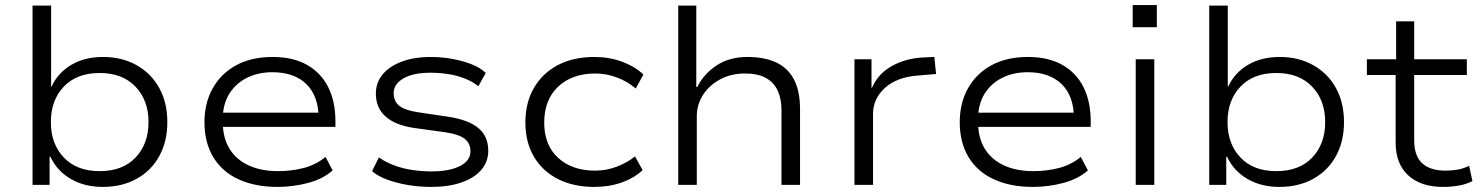

<svg xmlns="http://www.w3.org/2000/svg" viewBox="-20 -727 5828 755"><path d="M384 8Q312 8 258 -23.5Q204 -55 178 -111H175V0H108V-705H181V-387H183Q208 -441 260.5 -472Q313 -503 385 -503Q460 -503 517.5 -470.5Q575 -438 606.5 -380.5Q638 -323 638 -247Q638 -171 606.5 -113.5Q575 -56 517.5 -24Q460 8 384 8ZM372 -54Q462 -54 513 -107.5Q564 -161 564 -247Q564 -333 512.5 -386.5Q461 -440 372 -440Q282 -440 231 -386.5Q180 -333 180 -247Q180 -161 231 -107.5Q282 -54 372 -54Z M1071 8Q984 8 919 -21.5Q854 -51 819 -108.5Q784 -166 784 -247Q784 -321 816 -379Q848 -437 908 -470Q968 -503 1052 -503Q1133 -503 1188 -471.5Q1243 -440 1271 -383.5Q1299 -327 1299 -250V-228H835V-284H1257L1233 -261Q1233 -349 1185 -396Q1137 -443 1051 -443Q995 -443 951 -421Q907 -399 881.5 -358Q856 -317 856 -258V-248Q856 -185 882.5 -142Q909 -99 958 -76.5Q1007 -54 1074 -54Q1124 -54 1172.5 -66Q1221 -78 1260 -110L1288 -57Q1250 -23 1191 -7.5Q1132 8 1071 8Z M1676 8Q1628 8 1584 0.5Q1540 -7 1503 -20.5Q1466 -34 1443 -54L1470 -108Q1497 -89 1530.5 -76.5Q1564 -64 1602 -58.5Q1640 -53 1677 -53Q1747 -53 1788.5 -74Q1830 -95 1830 -132Q1830 -163 1807.5 -181Q1785 -199 1730 -207L1607 -224Q1534 -235 1496 -269Q1458 -303 1458 -359Q1458 -401 1483.5 -433Q1509 -465 1558 -484Q1607 -503 1675 -503Q1716 -503 1757.5 -495.5Q1799 -488 1834 -474.5Q1869 -461 1890 -440L1861 -388Q1837 -407 1806 -419Q1775 -431 1741 -436Q1707 -441 1673 -441Q1604 -441 1566 -418.5Q1528 -396 1528 -361Q1528 -329 1549.5 -311.5Q1571 -294 1621 -286L1742 -268Q1822 -256 1861 -223.5Q1900 -191 1900 -134Q1900 -91 1872.5 -59Q1845 -27 1794.5 -9.5Q1744 8 1676 8Z M2316 8Q2235 8 2174 -23Q2113 -54 2079.5 -111Q2046 -168 2046 -245Q2046 -324 2080 -382Q2114 -440 2174.5 -471.5Q2235 -503 2317 -503Q2376 -503 2426 -484.5Q2476 -466 2510 -434L2480 -379Q2447 -407 2405.5 -422.5Q2364 -438 2321 -438Q2230 -438 2175 -386.5Q2120 -335 2120 -245Q2120 -156 2175 -106Q2230 -56 2320 -56Q2364 -56 2405 -71.5Q2446 -87 2477 -112L2507 -58Q2474 -27 2425 -9.5Q2376 8 2316 8Z M2647 0V-705H2718V-385H2722Q2747 -436 2797.5 -469.5Q2848 -503 2919 -503Q2985 -503 3031 -482Q3077 -461 3101.5 -415.5Q3126 -370 3126 -297V0H3053V-293Q3053 -339 3038 -371Q3023 -403 2991.5 -420.5Q2960 -438 2910 -438Q2854 -438 2811 -414.5Q2768 -391 2744 -353Q2720 -315 2720 -270V0Z M3340 0V-494H3407V-382H3409Q3432 -436 3485.5 -466.5Q3539 -497 3608 -501L3654 -503L3661 -436L3590 -430Q3507 -424 3460 -381.5Q3413 -339 3413 -279V0Z M4041 8Q3954 8 3889 -21.5Q3824 -51 3789 -108.5Q3754 -166 3754 -247Q3754 -321 3786 -379Q3818 -437 3878 -470Q3938 -503 4022 -503Q4103 -503 4158 -471.5Q4213 -440 4241 -383.5Q4269 -327 4269 -250V-228H3805V-284H4227L4203 -261Q4203 -349 4155 -396Q4107 -443 4021 -443Q3965 -443 3921 -421Q3877 -399 3851.5 -358Q3826 -317 3826 -258V-248Q3826 -185 3852.5 -142Q3879 -99 3928 -76.5Q3977 -54 4044 -54Q4094 -54 4142.5 -66Q4191 -78 4230 -110L4258 -57Q4220 -23 4161 -7.5Q4102 8 4041 8Z M4434 -620V-707H4529V-620ZM4446 0V-494H4519V0Z M5011 8Q4939 8 4885 -23.5Q4831 -55 4805 -111H4802V0H4735V-705H4808V-387H4810Q4835 -441 4887.5 -472Q4940 -503 5012 -503Q5087 -503 5144.5 -470.5Q5202 -438 5233.5 -380.5Q5265 -323 5265 -247Q5265 -171 5233.5 -113.5Q5202 -56 5144.5 -24Q5087 8 5011 8ZM4999 -54Q5089 -54 5140 -107.5Q5191 -161 5191 -247Q5191 -333 5139.5 -386.5Q5088 -440 4999 -440Q4909 -440 4858 -386.5Q4807 -333 4807 -247Q4807 -161 4858 -107.5Q4909 -54 4999 -54Z M5654 8Q5567 8 5517.5 -37.5Q5468 -83 5468 -167V-432H5355V-494H5470V-643H5541V-494H5748V-432H5541V-176Q5541 -113 5573 -84.5Q5605 -56 5663 -56Q5689 -56 5712 -60Q5735 -64 5757 -75L5770 -15Q5748 -3 5717.5 2.5Q5687 8 5654 8Z"/></svg>

Font: Nunito Sans 7pt SemiExpanded Light
Style: Regular
Weight: 300
Width: 6
Designer: Vernon Adams
Foundry: Vernon Adams
Version: Version 3.101;gftools[0.9.27]